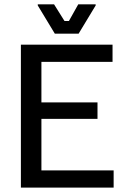

<svg xmlns="http://www.w3.org/2000/svg" viewBox="-20 -853 582 873"><path d="M337.5 -700 415 -828.3V-833.3H335.8L293.3 -757.5H273.3L225.8 -833.3H151.7V-828.3L229.2 -700ZM496.7 0V-78.3H168.3V-312.5H423.3V-387.5H168.3V-571.7H491.7V-650H75V0Z"/></svg>

Font: Familjen Grotesk
Style: Regular
Weight: 400
Designer: Anders Wikstroem, Jonas Baeckman, Matilda Gysing, Kristian Moeller
Foundry: Familjen STHLM AB
Version: Version 2.000